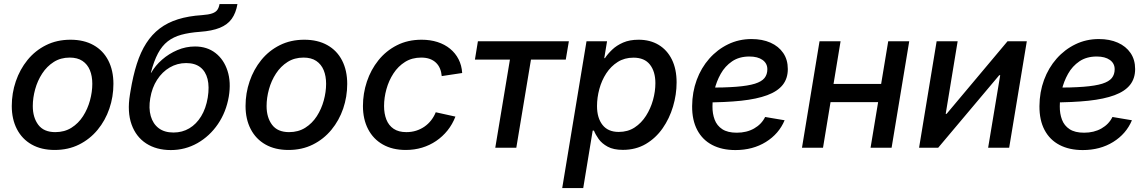

<svg xmlns="http://www.w3.org/2000/svg" viewBox="-20 -748 5813 972"><path d="M256.8 11.2Q189 11.2 140.4 -16.4Q91.8 -43.9 65.7 -94.2Q39.6 -144.5 39.6 -211.4Q39.6 -276.4 60.1 -336.4Q80.6 -396.5 119.1 -444.1Q157.7 -491.7 212.9 -519.3Q268.1 -546.9 336.9 -546.9Q404.8 -546.9 453.6 -519.5Q502.4 -492.2 528.3 -441.7Q554.2 -391.1 554.2 -323.2Q554.2 -258.3 533.7 -198.2Q513.2 -138.2 474.1 -90.8Q435.1 -43.5 380.1 -16.1Q325.2 11.2 256.8 11.2ZM259.8 -79.1Q306.6 -79.1 341.8 -101.3Q377 -123.5 400.4 -159.9Q423.8 -196.3 435.5 -239.5Q447.3 -282.7 447.3 -323.7Q447.3 -362.8 435.1 -392.6Q422.9 -422.4 397.5 -439.5Q372.1 -456.5 333 -456.5Q287.1 -456.5 252.2 -434.3Q217.3 -412.1 193.6 -375.7Q169.9 -339.4 158 -296.1Q146 -252.9 146 -210.9Q146 -153.3 173.8 -116.2Q201.7 -79.1 259.8 -79.1Z M844.7 11.7Q772 11.7 720.2 -21.7Q668.5 -55.2 646 -118.2Q623.5 -181.2 637.7 -268.6L640.6 -286.1Q653.3 -363.8 672.6 -424.3Q691.9 -484.9 720.5 -529.3Q749 -573.7 788.6 -603.8Q828.1 -633.8 881.1 -650.4Q934.1 -667 1002.4 -671.4Q1036.1 -673.8 1054.2 -680.2Q1072.3 -686.5 1080.3 -698Q1088.4 -709.5 1091.3 -727.5H1182.1Q1174.3 -682.1 1153.1 -652.6Q1131.8 -623 1092.8 -607.2Q1053.7 -591.3 992.2 -586.9Q938 -583 897.9 -572Q857.9 -561 829.1 -538.6Q800.3 -516.1 779.8 -477.8Q759.3 -439.5 743.7 -379.9H745.6Q766.1 -416 800.5 -446Q835 -476.1 877.9 -494.4Q920.9 -512.7 967.3 -512.7Q1028.3 -512.7 1070.8 -479.7Q1113.3 -446.8 1131.8 -389.4Q1150.4 -332 1138.2 -258.8Q1125 -181.2 1083.3 -119.9Q1041.5 -58.6 979.5 -23.4Q917.5 11.7 844.7 11.7ZM858.4 -77.1Q902.8 -77.1 938.5 -98.4Q974.1 -119.6 998.3 -159.2Q1022.5 -198.7 1031.7 -253.9Q1040.5 -308.6 1030.8 -347.7Q1021 -386.7 993.9 -407.7Q966.8 -428.7 922.4 -428.7Q877.4 -428.7 839.4 -406.5Q801.3 -384.3 775.4 -344.2Q749.5 -304.2 740.7 -251Q731.9 -199.7 743.2 -160.4Q754.4 -121.1 783.4 -99.1Q812.5 -77.1 858.4 -77.1Z M1440.4 11.2Q1372.6 11.2 1324 -16.4Q1275.4 -43.9 1249.3 -94.2Q1223.1 -144.5 1223.1 -211.4Q1223.1 -276.4 1243.7 -336.4Q1264.2 -396.5 1302.7 -444.1Q1341.3 -491.7 1396.5 -519.3Q1451.7 -546.9 1520.5 -546.9Q1588.4 -546.9 1637.2 -519.5Q1686 -492.2 1711.9 -441.7Q1737.8 -391.1 1737.8 -323.2Q1737.8 -258.3 1717.3 -198.2Q1696.8 -138.2 1657.7 -90.8Q1618.7 -43.5 1563.7 -16.1Q1508.8 11.2 1440.4 11.2ZM1443.4 -79.1Q1490.2 -79.1 1525.4 -101.3Q1560.5 -123.5 1584 -159.9Q1607.4 -196.3 1619.1 -239.5Q1630.9 -282.7 1630.9 -323.7Q1630.9 -362.8 1618.7 -392.6Q1606.4 -422.4 1581.1 -439.5Q1555.7 -456.5 1516.6 -456.5Q1470.7 -456.5 1435.8 -434.3Q1400.9 -412.1 1377.2 -375.7Q1353.5 -339.4 1341.6 -296.1Q1329.6 -252.9 1329.6 -210.9Q1329.6 -153.3 1357.4 -116.2Q1385.3 -79.1 1443.4 -79.1Z M2034.2 11.2Q1966.8 11.2 1918.2 -16.4Q1869.6 -43.9 1843.5 -94.2Q1817.4 -144.5 1817.4 -211.4Q1817.4 -274.9 1837.4 -335Q1857.4 -395 1895.8 -442.9Q1934.1 -490.7 1989.3 -518.8Q2044.4 -546.9 2114.3 -546.9Q2158.2 -546.9 2194.8 -535.2Q2231.4 -523.4 2258.5 -501.2Q2285.6 -479 2301.5 -448Q2317.4 -417 2319.8 -378.4L2216.3 -362.8Q2214.4 -383.8 2207.3 -400.9Q2200.2 -418 2187.3 -430.4Q2174.3 -442.9 2155.8 -449.7Q2137.2 -456.5 2112.3 -456.5Q2065.9 -456.5 2030.8 -434.6Q1995.6 -412.6 1971.9 -376.2Q1948.2 -339.8 1936.3 -296.6Q1924.3 -253.4 1924.3 -210.9Q1924.3 -172.9 1936 -142.8Q1947.8 -112.8 1972.9 -95.9Q1998 -79.1 2037.1 -79.1Q2063.5 -79.1 2086.7 -86.4Q2109.9 -93.8 2129.2 -107.2Q2148.4 -120.6 2162.8 -139.2Q2177.2 -157.7 2186 -179.7L2285.6 -157.7Q2270.5 -118.7 2245.6 -87.6Q2220.7 -56.6 2188 -34.4Q2155.3 -12.2 2116.5 -0.5Q2077.6 11.2 2034.2 11.2Z M2487.3 0 2561.5 -446.3H2384.3L2399.4 -539.1H2859.9L2844.2 -446.3H2668L2593.8 0Z M2826.2 204.1 2949.2 -539.1H3053.2L3039.1 -453.6H3042.5Q3056.6 -475.1 3079.1 -496.6Q3101.6 -518.1 3134.5 -532.5Q3167.5 -546.9 3212.9 -546.9Q3271 -546.9 3314.2 -521Q3357.4 -495.1 3381.3 -446.8Q3405.3 -398.4 3405.3 -330.6Q3405.3 -269.5 3387.2 -208.7Q3369.1 -147.9 3334.5 -98.4Q3299.8 -48.8 3249.3 -19Q3198.7 10.7 3133.3 10.7Q3085.9 10.7 3056.4 -5.4Q3026.9 -21.5 3010.7 -44.2Q2994.6 -66.9 2986.8 -86.9H2980.5L2932.6 204.1ZM3112.3 -80.1Q3158.2 -80.1 3192.6 -102.5Q3227.1 -125 3250.5 -161.9Q3273.9 -198.7 3285.9 -241.9Q3297.9 -285.2 3297.9 -327.1Q3297.9 -385.7 3270.3 -420.9Q3242.7 -456.1 3187 -456.1Q3141.6 -456.1 3107.2 -434.3Q3072.8 -412.6 3049.3 -376.7Q3025.9 -340.8 3014.2 -297.4Q3002.4 -253.9 3002.4 -210.9Q3002.4 -150.9 3030.3 -115.5Q3058.1 -80.1 3112.3 -80.1Z M3703.1 11.7Q3634.8 11.7 3585.4 -14.2Q3536.1 -40 3509.8 -89.8Q3483.4 -139.6 3483.9 -210.9Q3484.4 -281.7 3507.1 -343.3Q3529.8 -404.8 3570.8 -451.2Q3611.8 -497.6 3666.3 -523.9Q3720.7 -550.3 3784.7 -550.3Q3839.4 -550.3 3880.6 -532Q3921.9 -513.7 3945.1 -479.7Q3968.3 -445.8 3968.3 -398.4Q3968.3 -350.6 3942.4 -318.1Q3916.5 -285.6 3864 -266.1Q3811.5 -246.6 3731.7 -238Q3651.9 -229.5 3543.9 -229.5L3557.1 -304.2Q3647.9 -304.2 3707.5 -308.8Q3767.1 -313.5 3801.5 -324.2Q3835.9 -335 3850.3 -353Q3864.7 -371.1 3864.7 -397.5Q3864.7 -427.2 3840.3 -444.6Q3815.9 -461.9 3773.9 -461.9Q3722.2 -461.9 3686.3 -437.5Q3650.4 -413.1 3628.7 -374.3Q3606.9 -335.4 3596.9 -292Q3586.9 -248.5 3586.9 -209.5Q3586.4 -172.9 3597.9 -142.3Q3609.4 -111.8 3636.5 -94Q3663.6 -76.2 3710 -76.2Q3760.3 -76.2 3797.9 -97.7Q3835.4 -119.1 3853.5 -155.8L3952.1 -139.2Q3923.3 -70.3 3857.2 -29.3Q3791 11.7 3703.1 11.7Z M4467.3 -323.2 4452.1 -231H4157.2L4172.4 -323.2ZM4235.4 -539.1 4146.5 0H4040L4128.9 -539.1ZM4583 -539.1 4493.7 0H4387.2L4476.6 -539.1Z M5088.9 0H4982.4L5043.5 -367.2H5038.6L4729.5 0H4632.8L4721.7 -539.1H4828.1L4767.6 -171.4H4772L5080.6 -539.1H5178.2Z M5461.4 11.7Q5393.1 11.7 5343.8 -14.2Q5294.4 -40 5268.1 -89.8Q5241.7 -139.6 5242.2 -210.9Q5242.7 -281.7 5265.4 -343.3Q5288.1 -404.8 5329.1 -451.2Q5370.1 -497.6 5424.6 -523.9Q5479 -550.3 5543 -550.3Q5597.7 -550.3 5638.9 -532Q5680.2 -513.7 5703.4 -479.7Q5726.6 -445.8 5726.6 -398.4Q5726.6 -350.6 5700.7 -318.1Q5674.8 -285.6 5622.3 -266.1Q5569.8 -246.6 5490 -238Q5410.2 -229.5 5302.2 -229.5L5315.4 -304.2Q5406.2 -304.2 5465.8 -308.8Q5525.4 -313.5 5559.8 -324.2Q5594.2 -335 5608.6 -353Q5623 -371.1 5623 -397.5Q5623 -427.2 5598.6 -444.6Q5574.2 -461.9 5532.2 -461.9Q5480.5 -461.9 5444.6 -437.5Q5408.7 -413.1 5387 -374.3Q5365.2 -335.4 5355.2 -292Q5345.2 -248.5 5345.2 -209.5Q5344.7 -172.9 5356.2 -142.3Q5367.7 -111.8 5394.8 -94Q5421.9 -76.2 5468.3 -76.2Q5518.6 -76.2 5556.2 -97.7Q5593.8 -119.1 5611.8 -155.8L5710.4 -139.2Q5681.6 -70.3 5615.5 -29.3Q5549.3 11.7 5461.4 11.7Z"/></svg>

Font: Inter 18pt Medium
Style: Italic
Weight: 500
Italic angle: -9.3988°
Designer: Rasmus Andersson
Foundry: rsms
Version: Version 4.001;git-66647c0bb